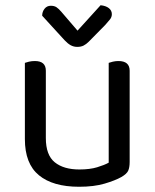

<svg xmlns="http://www.w3.org/2000/svg" viewBox="-20 -700 590 733"><path d="M75 -460Q80 -462 90.5 -464.5Q101 -467 113 -467Q155 -467 155 -430V-173Q155 -108 189 -80.5Q223 -53 283 -53Q323 -53 351 -61.5Q379 -70 395 -79V-460Q400 -462 410.5 -464.5Q421 -467 432 -467Q475 -467 475 -430V-82Q475 -61 469.5 -48.5Q464 -36 443 -24Q420 -11 379.5 1Q339 13 282 13Q182 13 128.5 -31Q75 -75 75 -169ZM276 -583 364 -680Q384 -678 395.5 -669Q407 -660 407 -646Q407 -635 400 -626Q393 -617 382 -605L319 -541Q309 -531 299 -526Q289 -521 275 -521Q261 -521 249.5 -527.5Q238 -534 226 -547L141 -640Q141 -655 150 -666.5Q159 -678 174 -678Q187 -678 195.5 -672.5Q204 -667 215 -654Z"/></svg>

Font: Baloo Da 2
Style: Regular
Weight: 400
Designer: Noopur Datye, Sulekha Rajkumar and Ek Type
Foundry: Ek Type
Version: Version 1.640;hotconv 1.0.111;makeotfexe 2.5.65597; ttfautoh